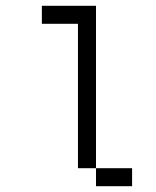

<svg xmlns="http://www.w3.org/2000/svg" viewBox="-20 -645 540 665"><path d="M437.5 0V-62.5H312.5V0ZM312.5 -62.5V-625H125V-562.5H250Q250 -562.5 250 -62.5Z"/></svg>

Font: Unifont
Style: Regular
Weight: 500
Version: Version 15.1.04